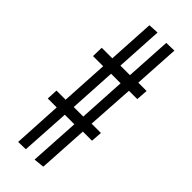

<svg xmlns="http://www.w3.org/2000/svg" viewBox="-209 -652 669 669"><g transform="rotate(45 125.0 -318.0)"><path d="M131 -10 142 -195H95L84 -14L47 -13L57 -193H13L15 -234H60L70 -409H20L21 -451H73L83 -624L121 -626L111 -453H158L168 -622L207 -623L197 -455H238L235 -412H194L183 -239H229L226 -198H181L170 -14ZM98 -236H145L155 -410H108Z"/></g></svg>

Font: Inconsolata UltraCondensed
Style: Regular
Weight: 400
Width: 1
Monospace: yes
Designer: Raph Levien, Cyreal, Brenton Simpson
Foundry: Raph Levien, Cyreal, Google
Version: Version 3.000; ttfautohint (v1.8.2.53-6de2)